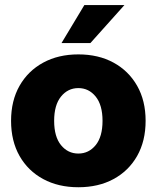

<svg xmlns="http://www.w3.org/2000/svg" viewBox="-20 -748 636 779"><path d="M297.9 11.7Q216.8 11.7 155.3 -21.5Q93.8 -54.7 59.3 -115.2Q24.9 -175.8 24.9 -257.8Q24.9 -339.4 59.3 -399.9Q93.8 -460.4 155.3 -493.9Q216.8 -527.3 297.9 -527.3Q379.4 -527.3 440.7 -493.9Q502 -460.4 536.4 -399.9Q570.8 -339.4 570.8 -257.8Q570.8 -175.8 536.4 -115.2Q502 -54.7 440.7 -21.5Q379.4 11.7 297.9 11.7ZM297.9 -125Q340.3 -125 368.2 -159.2Q396 -193.4 396 -257.8Q396 -321.8 368.2 -356.2Q340.3 -390.6 297.9 -390.6Q255.4 -390.6 227.5 -356.2Q199.7 -321.8 199.7 -257.8Q199.7 -193.4 227.5 -159.2Q255.4 -125 297.9 -125ZM229.5 -573.2 322.3 -727.5H484.9L346.7 -573.2Z"/></svg>

Font: Inter Display Extra Bold
Style: Regular
Weight: 800
Designer: Rasmus Andersson
Foundry: rsms
Version: Version 4.000;git-4fc901f